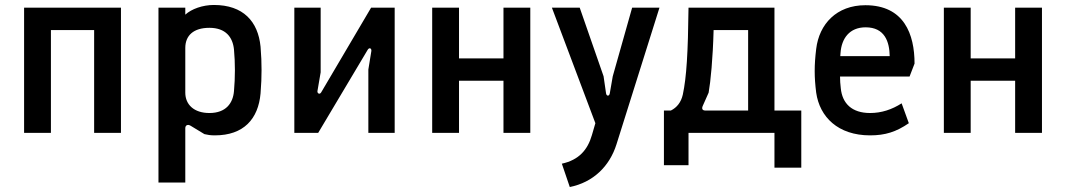

<svg xmlns="http://www.w3.org/2000/svg" viewBox="-20 -535 4292 773"><path d="M77 0H185V-414H359V0H467V-504H77Z M618 200H726V-19C726 -30 735 -36 747 -29L803 5C817 8 826 10 845 10C961 10 1020 -56 1029 -159C1032 -196 1033 -225 1033 -253C1033 -283 1032 -311 1029 -347C1019 -449 959 -515 841 -515C796 -515 751 -499 726 -476V-504H618ZM823 -80C761 -80 726 -114 726 -162V-342C726 -392 759 -423 823 -423C889 -423 917 -385 922 -336C927 -281 927 -224 922 -168C918 -120 890 -80 823 -80Z M1165 0H1261L1460 -334C1467 -346 1477 -340 1475 -329L1463 -255V0H1569V-504H1474L1273 -163C1267 -153 1257 -159 1258 -168L1271 -244V-504H1165Z M1720 0H1828V-210H2007V0H2115V-504H2007V-300H1828V-504H1720Z M2242 124 2274 218C2368 199 2434 135 2462 46L2635 -504H2525L2447 -228L2435 -159C2433 -147 2422 -147 2420 -159L2410 -228L2314 -504H2202L2377 -39L2363 9C2346 68 2311 109 2242 124Z M2653 130H2752V0H3098V140H3206V-90H3098V-504H2752C2750 -323 2744 -224 2729 -154C2722 -123 2705 -102 2681 -90H2653ZM2820 -90C2809 -90 2804 -96 2809 -108L2833 -162C2841 -207 2850 -299 2853 -414H2992V-90Z M3483 10C3544 10 3588 -4 3639 -39L3610 -119C3571 -94 3529 -80 3483 -80C3410 -80 3371 -118 3365 -180C3363 -196 3362 -212 3362 -227H3642L3662 -279C3662 -397 3620 -514 3464 -514C3348 -514 3278 -438 3266 -338C3262 -305 3260 -277 3260 -249C3260 -221 3262 -194 3266 -162C3280 -64 3354 10 3483 10ZM3363 -309C3363 -314 3364 -318 3364 -322C3368 -380 3400 -425 3465 -425C3542 -425 3561 -367 3562 -309Z M3780 0H3888V-210H4067V0H4175V-504H4067V-300H3888V-504H3780Z"/></svg>

Font: Finlandica Medium
Style: Regular
Weight: 500
Designer: Niklas Ekholm, Juho Hiilivirta, Jaakko Suomalainen
Foundry: Helsinki Type Studio
Version: Version 2.000;Glyphs 3.2 (3202)